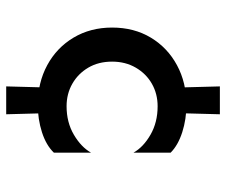

<svg xmlns="http://www.w3.org/2000/svg" viewBox="-75 -543 730 620"><g transform="rotate(90 290.0 -233.0)"><path d="M263 -38 259 112H349L345 -38ZM179 -230Q179 -273 198.5 -306.5Q218 -340 250.5 -358.5Q283 -377 323 -377Q375 -377 415 -354Q455 -331 473 -299V-419Q449 -443 407 -456.5Q365 -470 318 -470Q247 -470 190.5 -439.5Q134 -409 101.5 -355Q69 -301 69 -230Q69 -160 101.5 -105.5Q134 -51 190.5 -20.5Q247 10 318 10Q365 10 407 -3.5Q449 -17 473 -42V-162Q455 -130 415 -106.5Q375 -83 323 -83Q283 -83 250.5 -101.5Q218 -120 198.5 -153Q179 -186 179 -230ZM259 -578 263 -428H345L349 -578Z"/></g></svg>

Font: Jost Medium
Style: Regular
Weight: 500
Version: Version 3.710